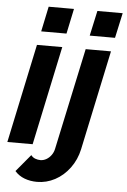

<svg xmlns="http://www.w3.org/2000/svg" viewBox="-65 -774 669 1013"><g transform="rotate(5 269.5 -267.0)"><path d="M107 -524H241L130 0H-4ZM151 -730H285L257 -597H123ZM170 196Q134 196 103.5 184.5Q73 173 52 149L128 58Q137 70 150.5 75Q164 80 178 80Q194 80 209 71.5Q224 63 235 48Q246 33 250 14L365 -524H499L387 4Q375 60 342.5 104Q310 148 265 172Q220 196 170 196ZM409 -730H543L514 -597H380Z"/></g></svg>

Font: Raleway Thin
Style: Bold Italic
Weight: 700
Italic angle: -12°
Version: Version 4.026